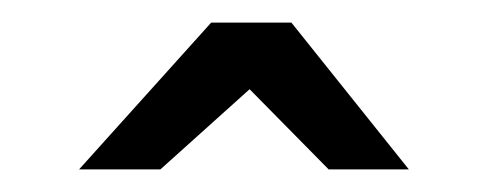

<svg xmlns="http://www.w3.org/2000/svg" viewBox="-20 -681 432 170"><path d="M50 -531 167 -661H238L342 -531H271L201 -602L122 -531ZM238 -661Z"/></svg>

Font: Mina
Style: Regular
Weight: 400
Version: Version 1.000